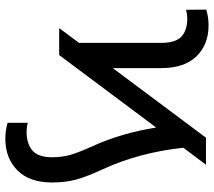

<svg xmlns="http://www.w3.org/2000/svg" viewBox="-60 -518 771 691"><g transform="rotate(90 325.5 -172.5)"><path d="M636.7 25.9Q636.7 107.4 592.8 150.6Q548.8 193.8 479.5 193.8Q447.8 193.8 421.9 185.5V112.8Q436 117.2 456.1 117.2Q496.6 117.2 521.2 96.7Q545.9 76.2 545.9 25.9Q545.9 -8.8 538.1 -37.8Q530.3 -66.9 505.4 -121.6Q459 -223.6 439 -349.1L178.2 0H81.1L134.3 -71.3V-367.7Q134.3 -418.9 111.6 -439.9Q88.9 -460.9 48.3 -460.9Q29.8 -460.9 15.1 -456.5L14.6 -529.3Q41 -537.6 71.3 -537.6Q140.6 -537.6 182.9 -493.9Q225.1 -450.2 225.1 -367.7V-192.9L475.6 -528.3H572.8L511.7 -446.8Q528.8 -287.1 590.3 -154.3Q615.2 -100.6 626 -62Q636.7 -23.4 636.7 25.9Z"/></g></svg>

Font: LXGW WenKai Screen R
Style: Regular
Weight: 400
Designer: Fontworks Inc.
Version: Version 1.235;May 31, 2022